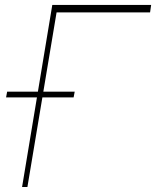

<svg xmlns="http://www.w3.org/2000/svg" viewBox="-20 -747 624 767"><path d="M583.8 -727.3 579.5 -697.4H206L89.5 0H68.2L188.9 -727.3ZM4.3 -358 8.5 -380.7H278.4L274.1 -358Z"/></svg>

Font: Inter Thin  BETA
Style: Italic
Weight: 100
Italic angle: -9.39999°
Designer: Rasmus Andersson
Foundry: rsms
Version: Version 3.011;git-f93a4a705